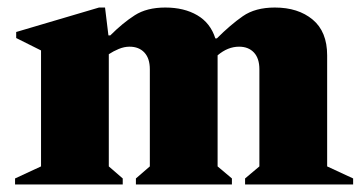

<svg xmlns="http://www.w3.org/2000/svg" viewBox="-20 -490 968 510"><path d="M20 0V-16L89 -48V-356L23 -389V-405L243 -470H259L268 -396H273Q306 -429 338 -449.5Q370 -470 419 -470Q469 -470 504 -449.5Q539 -429 552 -388H556Q592 -424 625 -447Q658 -470 710 -470Q772 -470 810.5 -438Q849 -406 849 -343V-48L918 -16V0H631V-16L669 -48V-306Q669 -335 654.5 -350.5Q640 -366 615 -366Q585 -366 558 -343V-48L596 -16V0H341V-16L378 -48V-306Q378 -335 363.5 -350.5Q349 -366 324 -366Q310 -366 295.5 -360Q281 -354 269 -346V-48L306 -16V0Z"/></svg>

Font: Spectral ExtraBold
Style: Regular
Weight: 800
Designer: Jean-Baptiste Levee
Foundry: Production Type
Version: Version 2.001